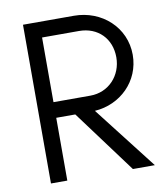

<svg xmlns="http://www.w3.org/2000/svg" viewBox="-78 -745 700 810"><g transform="rotate(-10 272.0 -340.0)"><path d="M439 -476.6C439 -398.5 382 -336 303 -336H145V-613H303C384 -613 439 -556.7 439 -476.6ZM293 -680H75V0H145V-269H226.6L426 0H520L310.7 -269.6C420.8 -276.7 509 -362 509 -475C509 -592.6 412.5 -680 293 -680Z"/></g></svg>

Font: GI
Style: Regular
Weight: 400
Designer: Alfredo Marco Pradil
Version: Version 1.01 2015